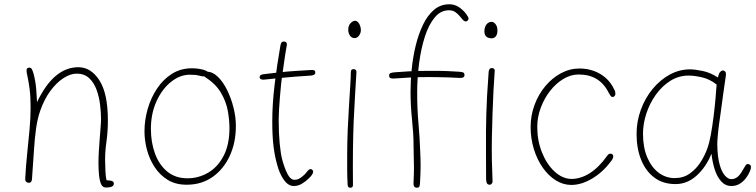

<svg xmlns="http://www.w3.org/2000/svg" viewBox="-20 -860 3533 897"><path d="M104 -530Q104 -538 107.5 -541Q111 -544 117 -544Q125 -544 129 -536.5Q133 -529 137 -515Q146 -481 149 -445Q152 -409 153 -383Q193 -466 241 -506Q289 -546 346 -546Q405 -546 444.5 -484.5Q484 -423 484 -298Q484 -245 477.5 -199.5Q471 -154 471 -116Q471 -91 472.5 -60.5Q474 -30 478 -18Q498 -17 505 -13.5Q512 -10 512 -2Q512 4 508 8Q504 12 496 14Q488 16 474 16Q459 16 452 -0.5Q445 -17 442.5 -43.5Q440 -70 440 -100Q440 -128 442 -157Q444 -186 446 -214Q448 -242 450 -265.5Q452 -289 452 -305Q452 -335 447.5 -371.5Q443 -408 431 -441Q419 -474 396.5 -495Q374 -516 338 -516Q309 -516 276.5 -495Q244 -474 215.5 -435.5Q187 -397 168 -343Q155 -306 148.5 -259.5Q142 -213 138.5 -156Q135 -99 130 -32Q130 -24 128.5 -18Q127 -12 124 -9Q121 -6 115 -6Q108 -6 102.5 -10.5Q97 -15 98 -28Q101 -86 107 -143Q113 -200 118 -254.5Q123 -309 123 -359Q123 -408 118.5 -443Q114 -478 109 -500Q104 -522 104 -530Z M1052 -262Q1052 -298 1044.5 -341Q1037 -384 1013 -425.5Q989 -467 941 -498Q935 -502 932.5 -506Q930 -510 930 -517Q930 -521 935 -523Q940 -525 947 -525Q973 -525 997.5 -501.5Q1022 -478 1041 -439.5Q1060 -401 1071 -357Q1082 -313 1082 -272Q1082 -194 1053.5 -132Q1025 -70 973.5 -33.5Q922 3 852 3Q800 3 763 -20Q726 -43 702 -80Q678 -117 666.5 -160.5Q655 -204 655 -246Q655 -299 670 -351Q685 -403 713.5 -446Q742 -489 783 -515Q824 -541 877 -541Q894 -541 913 -538Q932 -535 945.5 -528Q959 -521 959 -509Q959 -505 952 -504Q945 -503 932 -503Q923 -503 909 -507Q895 -511 867 -511Q821 -511 779 -477.5Q737 -444 711 -386.5Q685 -329 685 -258Q685 -194 704.5 -141.5Q724 -89 762 -58Q800 -27 856 -27Q907 -27 952 -53Q997 -79 1024.5 -131.5Q1052 -184 1052 -262Z M1290 -647Q1292 -657 1295 -661.5Q1298 -666 1305 -666Q1312 -666 1315.5 -663.5Q1319 -661 1320 -656Q1321 -651 1319 -643Q1311 -599 1307.5 -571Q1304 -543 1300 -518Q1296 -494 1293 -464Q1290 -434 1287.5 -403.5Q1285 -373 1283.5 -346Q1282 -319 1282 -302Q1282 -238 1286.5 -191Q1291 -144 1298 -116Q1309 -75 1323 -47.5Q1337 -20 1356 -20Q1367 -20 1375 -24Q1383 -28 1392 -35Q1406 -46 1414.5 -58Q1423 -70 1431 -70Q1435 -70 1437.5 -68Q1440 -66 1441.5 -63Q1443 -60 1443 -57Q1443 -52 1437.5 -43.5Q1432 -35 1422 -26Q1409 -13 1391 -2Q1373 9 1353 9Q1329 9 1311 -13.5Q1293 -36 1281 -70Q1273 -95 1267.5 -119.5Q1262 -144 1258.5 -171Q1255 -198 1253.5 -228Q1252 -258 1252 -293Q1252 -373 1263 -464.5Q1274 -556 1290 -647ZM1214 -488Q1207 -487 1200 -489.5Q1193 -492 1193 -500Q1193 -506 1198 -509Q1203 -512 1209 -513Q1247 -518 1284.5 -522Q1322 -526 1359.5 -528.5Q1397 -531 1434 -533Q1442 -534 1447.5 -531.5Q1453 -529 1453 -521Q1453 -514 1447.5 -511Q1442 -508 1434 -507Q1397 -505 1360.5 -502Q1324 -499 1287.5 -495.5Q1251 -492 1214 -488Z M1619 -522Q1619 -530 1622 -533.5Q1625 -537 1632 -537Q1637 -537 1640 -535Q1643 -533 1644.5 -529Q1646 -525 1645 -518Q1642 -464 1638.5 -410.5Q1635 -357 1632.5 -297Q1630 -237 1629 -163.5Q1628 -90 1629 3Q1629 10 1626.5 13.5Q1624 17 1617 17Q1609 17 1606.5 12Q1604 7 1604 2Q1602 -36 1602 -70Q1602 -104 1602 -139Q1602 -194 1604.5 -253Q1607 -312 1610.5 -366.5Q1614 -421 1616.5 -462Q1619 -503 1619 -522ZM1607 -721Q1607 -741 1618 -752Q1629 -763 1639 -763Q1650 -763 1658 -749Q1666 -735 1666 -718Q1666 -710 1662 -701.5Q1658 -693 1651.5 -687.5Q1645 -682 1637 -682Q1623 -682 1615 -693.5Q1607 -705 1607 -721Z M2079 -840Q2105 -840 2125 -826Q2145 -812 2157 -796Q2169 -780 2169 -773Q2169 -768 2165 -764Q2161 -760 2156 -760Q2149 -760 2142 -768Q2135 -776 2126.5 -786Q2118 -796 2106.5 -804Q2095 -812 2077 -812Q2039 -812 2011 -778.5Q1983 -745 1965 -689Q1947 -633 1938 -564.5Q1929 -496 1929 -427Q1929 -352 1935 -284Q1941 -216 1943 -156Q1945 -118 1945 -84.5Q1945 -51 1942 -2Q1941 10 1938 13.5Q1935 17 1927 17Q1920 17 1915.5 12Q1911 7 1912 -9Q1914 -48 1914 -75.5Q1914 -103 1913 -128.5Q1912 -154 1912 -185Q1912 -234 1905 -300.5Q1898 -367 1898 -431Q1898 -481 1903.5 -537Q1909 -593 1922 -646.5Q1935 -700 1956 -744Q1977 -788 2007.5 -814Q2038 -840 2079 -840ZM1818 -493Q1811 -493 1804.5 -495Q1798 -497 1798 -507Q1798 -516 1804.5 -518.5Q1811 -521 1821 -522Q1862 -525 1887 -526.5Q1912 -528 1934 -528.5Q1956 -529 1987 -529Q2009 -529 2027.5 -529Q2046 -529 2068 -528Q2090 -527 2124 -525Q2138 -524 2144 -521.5Q2150 -519 2150 -509Q2150 -502 2144 -498.5Q2138 -495 2127 -496Q2097 -498 2072.5 -498.5Q2048 -499 2026.5 -499.5Q2005 -500 1984 -500Q1964 -500 1941.5 -499.5Q1919 -499 1890 -497.5Q1861 -496 1818 -493Z M2263 -525Q2264 -533 2267.5 -537.5Q2271 -542 2278 -542Q2283 -542 2286 -540Q2289 -538 2290.5 -534.5Q2292 -531 2291 -525Q2288 -487 2285.5 -436.5Q2283 -386 2281 -330Q2279 -274 2278 -217.5Q2277 -161 2278 -109.5Q2279 -58 2281 -17Q2282 -11 2280 -6.5Q2278 -2 2275 0.5Q2272 3 2268 3Q2258 3 2254.5 -4.5Q2251 -12 2251 -24Q2251 -100 2250.5 -153Q2250 -206 2250.5 -246.5Q2251 -287 2252 -326Q2253 -365 2255.5 -412Q2258 -459 2263 -525ZM2243 -714Q2243 -733 2252.5 -745.5Q2262 -758 2278 -758Q2283 -758 2289 -753.5Q2295 -749 2299.5 -740Q2304 -731 2304 -717Q2304 -704 2300 -696Q2296 -688 2290 -684.5Q2284 -681 2278 -681Q2261 -681 2252 -689Q2243 -697 2243 -714Z M2649 4Q2611 4 2576.5 -17.5Q2542 -39 2515.5 -77Q2489 -115 2474 -164Q2459 -213 2459 -267Q2459 -321 2477.5 -370.5Q2496 -420 2528 -458Q2560 -496 2601 -518Q2642 -540 2687 -540Q2724 -540 2756 -528Q2788 -516 2812 -494Q2836 -472 2850 -441Q2853 -436 2854 -431Q2855 -426 2855 -421Q2855 -417 2853 -414Q2851 -411 2848.5 -409Q2846 -407 2842 -407Q2836 -407 2832.5 -412.5Q2829 -418 2824 -426Q2803 -469 2768 -490.5Q2733 -512 2683 -512Q2647 -512 2612.5 -491.5Q2578 -471 2550.5 -436Q2523 -401 2506.5 -357Q2490 -313 2490 -267Q2490 -203 2512 -148Q2534 -93 2570.5 -59Q2607 -25 2649 -24Q2693 -24 2735.5 -51Q2778 -78 2815 -130Q2821 -138 2824 -140Q2827 -142 2831 -142Q2836 -142 2839 -140.5Q2842 -139 2843.5 -136Q2845 -133 2845 -129Q2845 -125 2842.5 -119Q2840 -113 2834 -106Q2796 -55 2746 -25.5Q2696 4 2649 4Z M2954 -234Q2954 -293 2974 -347.5Q2994 -402 3029 -444.5Q3064 -487 3109 -511.5Q3154 -536 3204 -536Q3226 -536 3262.5 -528.5Q3299 -521 3334 -498Q3339 -520 3346 -525.5Q3353 -531 3357 -531Q3362 -531 3367.5 -526Q3373 -521 3371 -506Q3366 -473 3359 -422.5Q3352 -372 3346 -327Q3344 -313 3340 -284.5Q3336 -256 3333.5 -228Q3331 -200 3331 -185Q3332 -127 3342 -91.5Q3352 -56 3367 -39.5Q3382 -23 3396 -23Q3412 -23 3425 -33Q3438 -43 3451 -67Q3457 -78 3463 -87Q3469 -96 3478 -93Q3485 -91 3487 -86Q3489 -81 3488 -74.5Q3487 -68 3483 -59Q3477 -44 3465 -28Q3453 -12 3436 -1.5Q3419 9 3397 9Q3369 9 3349.5 -12.5Q3330 -34 3319 -68.5Q3308 -103 3304 -142Q3279 -80 3235 -40Q3191 0 3136 0Q3078 0 3037.5 -30Q2997 -60 2975.5 -113Q2954 -166 2954 -234ZM2984 -235Q2984 -172 3003.5 -125.5Q3023 -79 3056.5 -53.5Q3090 -28 3132 -28Q3173 -28 3203 -49.5Q3233 -71 3253 -102.5Q3273 -134 3284 -165Q3294 -192 3301 -231Q3308 -270 3313.5 -313.5Q3319 -357 3322.5 -397Q3326 -437 3328 -465Q3295 -491 3258.5 -499Q3222 -507 3198 -507Q3151 -507 3112 -482.5Q3073 -458 3044 -417.5Q3015 -377 2999.5 -329Q2984 -281 2984 -235Z"/></svg>

Font: Playpen Sans Thin
Style: Regular
Weight: 250
Designer: Laura Meseguer, Veronika Burian, José Scaglione
Foundry: TypeTogether
Version: Version 1.001